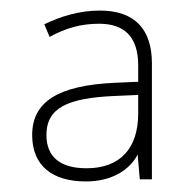

<svg xmlns="http://www.w3.org/2000/svg" viewBox="-20 -793 362 364"><path d="M169 -773C131 -773 95 -762 64 -747L74 -723C105 -740 134 -748 168 -748C215 -748 242 -724 242 -669V-638L197 -636C90 -631 41 -600 41 -537C41 -478 80 -449 143 -449C192 -449 226 -471 241 -500L245 -453H268V-673C268 -737 236 -773 169 -773ZM196 -611 242 -613V-578C242 -513 209 -474 144 -474C95 -474 68 -495 68 -537C68 -589 109 -607 196 -611Z"/></svg>

Font: Noto Sans Tamil UI Thin
Style: Regular
Weight: 100
Designer: Jelle Bosma - Monotype Design Team
Foundry: Monotype Imaging Inc.
Version: Version 2.004